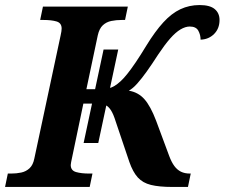

<svg xmlns="http://www.w3.org/2000/svg" viewBox="-34 -740 889 760"><path d="M-14 0 -3 -53H10Q31 -53 50 -57Q69 -61 83 -74Q97 -87 102 -113L206 -600Q208 -608 209 -615.5Q210 -623 210 -627Q210 -649 190 -655Q170 -661 138 -661H125L136 -714H472L461 -661H448Q426 -661 406.5 -657Q387 -653 373 -640Q359 -627 353 -600L308 -387H363Q382 -387 395 -390Q408 -393 419.5 -400Q431 -407 444 -419Q455 -429 469.5 -447Q484 -465 503 -493Q522 -521 545 -559Q580 -616 612.5 -651.5Q645 -687 680 -703.5Q715 -720 756 -720Q797 -720 816 -704Q835 -688 835 -661Q835 -627 813.5 -605.5Q792 -584 760 -583Q760 -602 751 -618.5Q742 -635 717 -635Q700 -635 680.5 -623.5Q661 -612 639.5 -587.5Q618 -563 592 -524Q567 -485 546.5 -456.5Q526 -428 509 -409Q492 -390 476 -381Q513 -375 537.5 -347.5Q562 -320 584 -262L636 -122Q645 -98 656 -83Q667 -68 682 -60.5Q697 -53 718 -53H721L710 0H648Q596 0 563.5 -8Q531 -16 511.5 -37.5Q492 -59 478 -99L424 -259Q415 -288 405.5 -303Q396 -318 384 -324Q372 -330 354 -330H296L250 -110Q249 -105 247.5 -98Q246 -91 246 -87Q246 -65 267 -59Q288 -53 319 -53H332L321 0ZM297 -174 376 -544H434L355 -174Z"/></svg>

Font: Noto Serif
Style: Italic
Weight: 400
Italic angle: -12°
Designer: Monotype Design Team
Foundry: Monotype Imaging Inc.
Version: Version 2.013